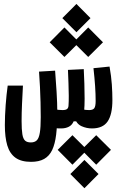

<svg xmlns="http://www.w3.org/2000/svg" viewBox="-20 -656 626 985"><path d="M139.2 174.3Q88.9 174.3 59.3 153.1Q29.8 131.8 17.3 89.8Q4.9 47.9 4.9 -14.2Q4.9 -60.5 9 -116.5Q13.2 -172.4 19.5 -216.8H97.7Q95.2 -170.9 93 -123.3Q90.8 -75.7 90.8 -34.7Q90.8 8.8 94.7 32.7Q98.6 56.6 108.9 65.7Q119.1 74.7 138.2 74.7Q157.7 74.7 168.7 64Q179.7 53.2 184.3 25.1Q189 -2.9 189 -55.2Q189 -92.3 188 -131.1Q187 -169.9 185.1 -209.7Q183.1 -249.5 180.2 -288.6L262.7 -293.5Q266.6 -244.6 270.3 -184.8Q273.9 -125 273.9 -81.5Q273.9 -14.2 268.1 34.4Q262.2 83 247.6 113.8Q232.9 144.5 206.5 159.4Q180.2 174.3 139.2 174.3ZM293.5 2.9Q275.4 2.9 265.1 1.5Q254.9 0 238.8 -2L251 -97.2Q270.5 -93.8 279.8 -92.5Q289.1 -91.3 300.3 -91.3Q317.4 -91.3 324.2 -96.9Q331.1 -102.5 331.5 -115.2Q333 -134.8 332.8 -164.6Q332.5 -194.3 331.3 -229Q330.1 -263.7 328.6 -297.4L409.7 -301.3Q411.6 -267.1 412.8 -227.1Q414.1 -187 414.1 -149.7Q414.1 -112.3 411.6 -86.9Q409.7 -65.9 404.8 -55.4Q399.9 -44.9 391.6 -33.7H357.9Q350.1 -14.6 333.3 -5.9Q316.4 2.9 293.5 2.9ZM451.7 2.9Q424.3 2.9 398.7 -8.5Q373 -20 360.8 -53.2L375 -104Q389.6 -99.1 403.6 -95.2Q417.5 -91.3 437.5 -91.3Q456.5 -91.3 463.6 -100.8Q470.7 -110.4 470.7 -137.7Q470.7 -172.4 468 -213.4Q465.3 -254.4 459.5 -306.2L542 -314.5Q550.8 -265.1 553.7 -222.9Q556.6 -180.7 556.6 -142.6Q556.6 -68.8 532.2 -33Q507.8 2.9 451.7 2.9ZM372.1 -490.7 299.8 -563 372.1 -635.7 444.3 -563ZM432.6 -363.8 356.9 -439 432.6 -515.1 508.3 -439ZM310.5 -363.8 234.9 -439 310.5 -515.1 386.2 -439ZM413.1 164.6 485.4 236.8 413.1 309.6 340.8 236.8ZM473.6 37.6 549.3 112.8 473.6 189 397.9 112.8ZM351.6 37.6 427.2 112.8 351.6 189 275.9 112.8Z"/></svg>

Font: Cascadia Code
Style: Regular
Weight: 400
Designer: Aaron Bell
Foundry: Saja Typeworks
Version: Version 2404.023